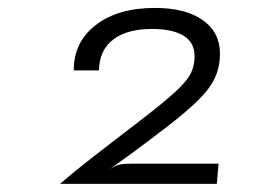

<svg xmlns="http://www.w3.org/2000/svg" viewBox="-20 -916 640 484"><path d="M131.5 -452.5Q151.5 -470 169 -484.2Q186.5 -498.5 207.8 -515.2Q229 -532 259.5 -555.2Q290 -578.5 336 -614Q395 -659.5 423.8 -686.2Q452.5 -713 461.5 -732.2Q470.5 -751.5 470.5 -774Q470.5 -809 442.8 -826Q415 -843 363 -843Q300.5 -843 265.5 -816.5Q230.5 -790 229.5 -738.5H166Q165.5 -809.5 221.2 -852.8Q277 -896 370.5 -896Q448 -896 491.2 -865.2Q534.5 -834.5 534.5 -780.5Q534.5 -749 522.8 -722Q511 -695 482 -665.8Q453 -636.5 401 -596.5Q353.5 -560 317.5 -533.5Q281.5 -507 253.5 -487.5Q268.5 -498 280.5 -500.8Q292.5 -503.5 313.5 -503.5H531L526.5 -452.5Z"/></svg>

Font: Spline Sans Mono Light
Style: Italic
Weight: 300
Italic angle: -4°
Monospace: yes
Version: Version 1.004